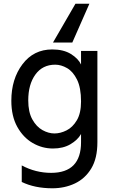

<svg xmlns="http://www.w3.org/2000/svg" viewBox="-20 -808 609 1033"><path d="M369 -579H265L386 -788H461ZM273 -90Q305 -90 338 -106.5Q371 -123 393.5 -161Q416 -199 416 -262Q416 -336 394.5 -379.5Q373 -423 341 -441.5Q309 -460 277 -460Q209 -460 170.5 -407Q132 -354 132 -268Q132 -205 154 -165.5Q176 -126 208.5 -108Q241 -90 273 -90ZM262 205Q167 205 97 171V82Q172 122 255 122Q416 122 416 -43V-87Q398 -55 359 -32Q320 -9 265 -9Q207 -9 156 -38.5Q105 -68 73 -125.5Q41 -183 41 -266Q41 -383 101 -462.5Q161 -542 261 -542Q322 -542 361.5 -517.5Q401 -493 416 -461V-534H504V-43Q504 44 471 98.5Q438 153 383 179Q328 205 262 205Z"/></svg>

Font: LXGW 975 Gothic SC
Style: Regular
Weight: 400
Version: Version 2.01;February 25, 2021